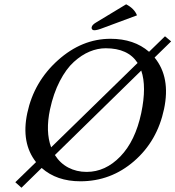

<svg xmlns="http://www.w3.org/2000/svg" viewBox="-20 -840 822 900"><path d="M571.3 -819.8Q609.9 -799.8 622.1 -768.1L465.8 -710Q435.1 -697.8 421.4 -698.2Q415 -698.2 411.6 -702.6Q408.2 -707 409.7 -712.9Q412.1 -723.6 429.2 -733.9ZM80.6 40 51.8 14.2 148.9 -80.1Q78.1 -169.9 107.9 -310.1Q139.2 -457 251.5 -557.6Q363.8 -658.2 498 -658.2Q608.4 -658.2 678.7 -597.2L753.4 -669.9L782.2 -646L704.6 -570.3Q780.3 -477.5 749 -329.1Q717.3 -178.7 608.4 -84.5Q499.5 9.8 356.9 9.8Q245.6 9.8 175.3 -52.7ZM475.6 -613.8Q437.5 -613.8 399.9 -598.1Q362.3 -582.5 326.2 -549.8Q290 -517.1 260.3 -459.7Q230.5 -402.3 214.4 -327.1Q192.4 -223.6 219.7 -149.4L625 -544.9Q580.6 -613.8 475.6 -613.8ZM642.1 -509.3 237.3 -113.3Q261.7 -74.7 300.3 -54.4Q338.9 -34.2 386.2 -34.2Q474.1 -34.2 544.2 -106.7Q614.3 -179.2 642.1 -310.1Q668 -434.1 642.1 -509.3Z"/></svg>

Font: Linux Biolinum
Style: Italic
Weight: 400
Italic angle: -12°
Designer: Philipp H. Poll
Foundry: Philipp H. Poll
Version: Version 1.1.3 ; ttfautohint (v0.9)